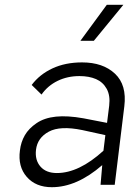

<svg xmlns="http://www.w3.org/2000/svg" viewBox="-20 -770 576 800"><path d="M494 -750 371 -600H315L425 -750ZM322 -510Q409 -510 459 -463Q509 -416 498 -327L458 0H399L406 -82Q300 10 196 10Q129 10 91.5 -33Q54 -76 63 -143Q67 -178 83.5 -206.5Q100 -235 132.5 -257Q165 -279 213 -284Q261 -289 328 -277L426 -258L435 -330Q440 -372 424.5 -400Q409 -428 380 -440.5Q351 -453 311 -453Q261 -453 220 -433Q179 -413 153 -376L112 -416Q145 -460 198.5 -485Q252 -510 322 -510ZM217 -49Q309 -49 411 -142L419 -207L323 -228Q231 -247 183.5 -221.5Q136 -196 130 -146Q125 -103 148.5 -76Q172 -49 217 -49Z"/></svg>

Font: Orkney Light
Style: LightItalic
Weight: 300
Designer: Samuel Oakes and Alfredo Marco Pradil
Foundry: Alfredo Marco Pradil
Version: 1.0; ttfautohint (v1.5)